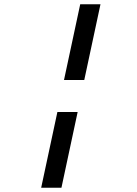

<svg xmlns="http://www.w3.org/2000/svg" viewBox="-20 -770 640 900"><path d="M280 -395 356 -750H451L375 -395ZM173 110 249 -245H344L268 110Z"/></svg>

Font: Geist Mono Medium
Style: Italic
Weight: 500
Italic angle: -12°
Monospace: yes
Designer: Basement.studio, Andrés Briganti, Mateo Zaragoza
Foundry: Basement.studio, Vercel, Andrés Briganti, Guido Ferreyra, Mateo Zaragoza
Version: Version 1.500; ttfautohint (v1.8.4.7-5d5b)